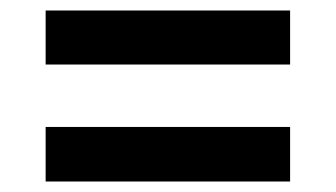

<svg xmlns="http://www.w3.org/2000/svg" viewBox="-20 -488 640 366"><path d="M67 -365V-468H533V-365ZM67 -142V-246H533V-142Z"/></svg>

Font: IBM Plex Sans KR SmBld
Style: Regular
Weight: 600
Designer: Mike Abbink; Paul van der Laan; Pieter van Rosmalen; Wujin Sim; Chorong Kim; Dohee Lee;
Foundry: Sandoll Inc.
Version: Version 1.002